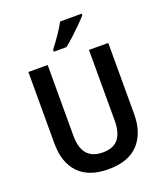

<svg xmlns="http://www.w3.org/2000/svg" viewBox="-167 -1049 1005 1170"><g transform="rotate(-20 335.0 -463.5)"><path d="M594 -252Q594 -131 529 -60.5Q464 10 333 10Q207 10 141.5 -58Q76 -126 76 -251V-714H201V-254Q201 -98 336 -98Q405 -98 437 -138Q469 -178 469 -255V-714H594ZM503 -927Q487 -908 459 -880Q431 -852 400.5 -824Q370 -796 346 -777H264V-790Q289 -822 317 -862.5Q345 -903 363 -937H503Z"/></g></svg>

Font: Noto Sans Lao UI SemCond SemBd
Style: Regular
Weight: 600
Width: 4
Designer: Monotype Design Team
Foundry: Monotype Imaging Inc.
Version: Version 2.000; ttfautohint (v1.8.4.7-5d5b)